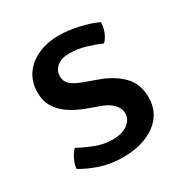

<svg xmlns="http://www.w3.org/2000/svg" viewBox="-128 -608 694 724"><g transform="rotate(-30 219.0 -246.0)"><path d="M31 -37Q32 -54 42 -75.2Q52 -96.5 65 -109Q96.5 -92 132.5 -78.2Q168.5 -64.5 205.5 -64.5Q246.5 -64.5 270.5 -82Q294.5 -99.5 295 -127Q295 -148 279 -166Q263 -184 232 -195.5L174 -216.5Q139.5 -229.5 110.8 -248.2Q82 -267 64.8 -294.2Q47.5 -321.5 47.5 -359Q47.5 -405 70.5 -438Q93.5 -471 133.8 -488.8Q174 -506.5 224 -506.5Q264.5 -506.5 310.2 -496Q356 -485.5 387 -470.5Q387.5 -458 383.8 -443.2Q380 -428.5 373 -415.8Q366 -403 357 -395Q330.5 -407 295.5 -417.5Q260.5 -428 223 -428Q190.5 -428 170.8 -412Q151 -396 151 -369.5Q151 -348.5 166.2 -334.5Q181.5 -320.5 212.5 -309L274.5 -286.5Q331 -266 366.2 -230Q401.5 -194 401.5 -135.5Q401.5 -66.5 347.5 -26.8Q293.5 13 205.5 13Q153 13 108.2 -2Q63.5 -17 31 -37Z"/></g></svg>

Font: Signika Light
Style: Regular
Weight: 400
Version: Version 2.003;gftools[0.9.32]